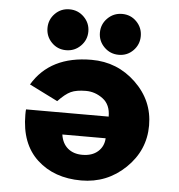

<svg xmlns="http://www.w3.org/2000/svg" viewBox="-53 -796 802 861"><g transform="rotate(5 347.5 -365.0)"><path d="M160.5 -718Q187 -745 225.5 -745Q264 -745 291 -718Q318 -691 318 -653Q318 -615 291 -588Q264 -561 225.5 -561Q187 -561 160.5 -588Q134 -615 134 -653Q134 -691 160.5 -718ZM397 -718Q424 -745 462.5 -745Q501 -745 527.5 -718Q554 -691 554 -653Q554 -615 527.5 -588Q501 -561 462.5 -561Q424 -561 397 -588Q370 -615 370 -653Q370 -691 397 -718ZM70 -281H442Q442 -335 407 -361Q372 -387 331 -387Q288 -387 263 -375.5Q238 -364 206 -330L78 -394Q158 -528 344 -528Q460 -528 543 -448.5Q626 -369 626 -257Q626 -145 543 -65Q460 15 344 15Q222 15 145.5 -55.5Q69 -126 69 -257Q69 -275 70 -281ZM437 -183H242Q248 -143 273.5 -121.5Q299 -100 339 -100Q383 -100 409 -123Q435 -146 437 -183Z"/></g></svg>

Font: Hussar
Style: BoldWeb
Weight: 700
Foundry: Cannot Into Space Fonts
Version: Version 2.00